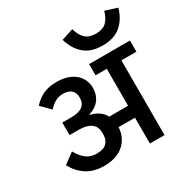

<svg xmlns="http://www.w3.org/2000/svg" viewBox="-209 -1160 1329 1351"><g transform="rotate(-30 456.0 -485.0)"><path d="M272 -24Q187 -24 130 -61Q73 -98 38 -163L123 -226Q152 -175 186 -150Q220 -125 268 -125Q325 -125 349.5 -151.5Q374 -178 374 -218V-238Q374 -257 367 -274.5Q360 -292 344 -305.5Q328 -319 302.5 -326.5Q277 -334 241 -334H166V-436H238Q302 -436 331 -459Q360 -482 360 -520V-533Q360 -565 338 -587Q316 -609 271 -609Q234 -609 206.5 -593.5Q179 -578 153 -549L82 -621Q115 -659 160.5 -681.5Q206 -704 274 -704Q326 -704 364 -690Q402 -676 426.5 -653.5Q451 -631 463 -601Q475 -571 475 -540Q475 -485 445.5 -446Q416 -407 361 -391V-386Q398 -378 427 -358.5Q456 -339 473 -307H626V-607H535V-698H867V-607H745V0H626V-210H493Q491 -170 475.5 -136Q460 -102 432.5 -77Q405 -52 364.5 -38Q324 -24 272 -24ZM685 -763Q592 -763 537.5 -809.5Q483 -856 459 -939L555 -970Q571 -914 601 -886.5Q631 -859 685 -859Q740 -859 769.5 -886.5Q799 -914 815 -970L912 -939Q888 -856 833 -809.5Q778 -763 685 -763Z"/></g></svg>

Font: IBM Plex Sans Devanagari SemiBold
Style: Regular
Weight: 600
Designer: Mike Abbink, Paul van der Laan, Pieter van Rosmalen, Erin McLaughlin
Foundry: Bold Monday
Version: Version 1.1